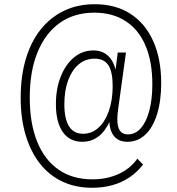

<svg xmlns="http://www.w3.org/2000/svg" viewBox="-20 -733 841 910"><path d="M417 157Q338 157 275.5 127.5Q213 98 169 42Q125 -14 101.5 -93Q78 -172 78 -270Q78 -372 102.5 -454Q127 -536 173 -593.5Q219 -651 283.5 -682Q348 -713 429 -713Q527 -713 597.5 -668Q668 -623 706 -538.5Q744 -454 744 -339Q744 -255 724.5 -192Q705 -129 669 -95Q633 -61 584 -61Q540 -61 518 -91Q496 -121 498 -176L502 -162Q480 -112 447 -86.5Q414 -61 370 -61Q310 -61 277.5 -107.5Q245 -154 245 -239Q245 -313 268 -370.5Q291 -428 331 -461Q371 -494 423 -494Q464 -494 491.5 -469Q519 -444 529 -397H527L538 -484H577L540 -216Q538 -201 537 -190Q536 -179 536 -169Q536 -131 548.5 -113.5Q561 -96 586 -96Q622 -96 648 -126Q674 -156 688 -209.5Q702 -263 702 -334Q702 -440 670 -516Q638 -592 576 -632.5Q514 -673 427 -673Q332 -673 263.5 -624.5Q195 -576 158 -485.5Q121 -395 121 -270Q121 -149 156 -62Q191 25 257.5 71Q324 117 418 117Q486 117 541.5 92Q597 67 631 19L658 47Q631 82 594.5 107Q558 132 513 144.5Q468 157 417 157ZM374 -99Q415 -99 446.5 -127.5Q478 -156 496 -207.5Q514 -259 514 -325Q514 -393 493.5 -424Q473 -455 429 -455Q385 -455 353 -428Q321 -401 303 -352.5Q285 -304 285 -239Q285 -170 307 -134.5Q329 -99 374 -99Z"/></svg>

Font: Nunito Sans 10pt Condensed ExtraLight
Style: Italic
Weight: 250
Width: 3
Italic angle: -9°
Designer: Vernon Adams
Foundry: Vernon Adams
Version: Version 3.101;gftools[0.9.27]